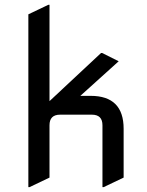

<svg xmlns="http://www.w3.org/2000/svg" viewBox="-20 -767 611 797"><path d="M102.5 9.8H97.7V-707.5L180.7 -747.1H185.5V-347.2L399.4 -546.9H404.3L472.7 -512.7L313.5 -369.1H356.4Q493.2 -369.1 493.2 -232.4V-29.8L410.2 9.8H405.3V-247.1Q405.3 -291 361.3 -291H229.5Q185.5 -291 185.5 -247.1V-29.8Z"/></svg>

Font: Nova Square
Style: Book
Weight: 400
Designer: Wojciech Kalinowski "wmk69" (wmk69@o2.pl)
Foundry: Wojciech Kalinowski "wmk69" (wmk69@o2.pl)
Version: Version 3.1.0; 2021-05-23